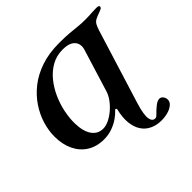

<svg xmlns="http://www.w3.org/2000/svg" viewBox="-202 -884 1303 1303"><g transform="rotate(-45 449.5 -232.0)"><path d="M647.9 200Q600.2 200 563.5 182.2Q526.7 164.5 504.6 130.4Q482.5 96.3 477.6 47Q472.6 -2.3 487.8 -65.6Q489 -70.6 484.2 -75.2Q479.4 -79.7 468.5 -67.1Q453.3 -50.3 425.8 -31.2Q398.4 -12.1 361.5 1.4Q324.6 15 280.6 15Q211.5 15 161.1 -16.3Q110.8 -47.5 83.3 -104.2Q55.8 -160.8 55.6 -235.8Q55.4 -293 73.6 -353.2Q91.8 -413.4 128.7 -468.7Q165.6 -524.1 221.6 -568.3Q277.7 -612.5 353.7 -638.1Q429.6 -663.8 526.8 -663.8Q583.2 -663.8 622.7 -660.6Q662.3 -657.3 694.2 -653.6Q726.1 -649.9 759.9 -649.9Q785.4 -649.9 802.7 -650.7Q819.9 -651.5 836 -652.6Q852.1 -653.8 872.7 -653.8Q889 -653.8 894.8 -650Q900.6 -646.2 898.6 -639.4Q896.6 -631.5 890.3 -628Q884 -624.5 865 -617.4Q835.9 -607.6 820.2 -598.5Q804.6 -589.3 796.7 -575Q788.7 -560.7 779.9 -534.2L614.3 -0.4Q587.9 86.1 593.5 123.1Q599.2 160 627.2 160Q638.5 160 652.3 144.7Q666.2 129.4 692.4 107.7Q705.7 96.1 717.9 90.2Q730 84.3 740.5 84.3Q755.7 84.3 766.6 98.1Q777.5 111.9 777.5 129.2Q777.5 151.2 758.4 167.3Q739.3 183.5 709.9 191.7Q680.4 200 647.9 200ZM328.7 -40.6Q355.5 -40.6 385.5 -55.4Q415.4 -70.1 443.3 -94Q471.2 -117.8 492.3 -146.7Q513.4 -175.6 522.1 -204.2L616.4 -510.1Q624.6 -535.8 618.2 -559.9Q611.7 -584 586.5 -599.8Q561.2 -615.6 511.9 -615.6Q454.1 -615.6 407.1 -589.4Q360 -563.2 323.9 -519.4Q287.8 -475.5 263.3 -421.1Q238.8 -366.6 227.2 -309.6Q215.6 -252.5 216.6 -201.6Q218.6 -123.5 248.1 -82Q277.6 -40.6 328.7 -40.6Z"/></g></svg>

Font: EB Garamond
Style: Italic
Weight: 400
Italic angle: -17.2°
Designer: Georg Duffner and Octavio Pardo
Foundry: Georg Duffner
Version: Version 1.001